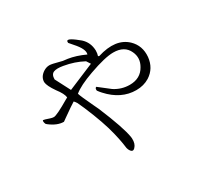

<svg xmlns="http://www.w3.org/2000/svg" viewBox="-170 -962 1259 1221"><g transform="rotate(-30 460.0 -351.0)"><path d="M465 -388Q462 -407 474 -411L555 -348Q606 -315 666 -315Q745 -315 780 -378Q811 -431 786 -484Q758 -546 676 -546Q615 -546 495 -503Q394 -467 351 -431Q358 -407 401 -317Q411 -297 418 -281Q495 -97 506 -23Q506 -17 507 -13Q509 27 488 48Q467 70 450 34L446 22L441 -13Q435 -50 424 -95Q401 -191 342 -330L319 -381Q311 -394 303 -402Q282 -390 206 -336Q194 -327 185 -321Q137 -321 85 -361Q81 -364 77 -368Q68 -388 74 -397Q82 -397 119 -384Q134 -379 145 -379Q167 -379 267 -438Q275 -442 280 -445Q278 -473 241 -521Q204 -574 202 -602Q202 -641 241 -666Q262 -679 284 -679Q301 -679 356 -664Q365 -661 372 -660L404 -656H405Q464 -647 528 -617Q540 -651 483 -714Q462 -738 459 -742Q453 -780 514 -734Q528 -724 543 -711Q585 -673 587 -613Q587 -592 581 -574L589 -571Q731 -615 807 -543Q861 -491 854 -411Q846 -332 782 -291Q740 -265 685 -265Q574 -265 487 -361Q475 -374 465 -388ZM518 -555 499 -584Q436 -618 359 -631Q314 -639 291 -630Q268 -621 268 -584L325 -474Z"/></g></svg>

Font: cwTeXFangSong
Style: Medium
Weight: 500
Version: Version 1.17